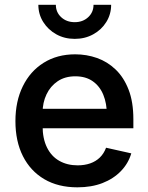

<svg xmlns="http://www.w3.org/2000/svg" viewBox="-20 -783 629 814"><path d="M308.1 11.2Q226.6 11.2 167.7 -23.4Q108.9 -58.1 77.1 -121.1Q45.4 -184.1 45.4 -269.5Q45.4 -353.5 76.7 -417.2Q107.9 -481 165 -516.8Q222.2 -552.7 298.8 -552.7Q347.2 -552.7 391.4 -537.1Q435.5 -521.5 470.2 -488.3Q504.9 -455.1 525.1 -403.1Q545.4 -351.1 545.4 -277.8V-239.3H105.5V-321.8H486.8L433.1 -295.9Q433.1 -344.2 418 -381.1Q402.8 -418 373 -438.7Q343.3 -459.5 299.3 -459.5Q255.4 -459.5 224.4 -438.5Q193.4 -417.5 177 -382.6Q160.6 -347.7 160.6 -306.2V-249.5Q160.6 -195.3 179.2 -157.7Q197.8 -120.1 231.4 -101.1Q265.1 -82 309.1 -82Q338.4 -82 362.3 -90.3Q386.2 -98.6 403.3 -115.2Q420.4 -131.8 429.7 -156.7L536.6 -132.8Q523.9 -89.8 492.4 -57.4Q460.9 -24.9 414.3 -6.8Q367.7 11.2 308.1 11.2ZM296.9 -618.2Q253.4 -618.2 218.8 -637.5Q184.1 -656.7 163.3 -689.7Q142.6 -722.7 142.6 -762.7H216.8Q216.8 -731 239.5 -710Q262.2 -689 296.9 -689Q331.1 -689 353.8 -710Q376.5 -731 376.5 -762.7H451.2Q451.2 -722.7 430.7 -689.7Q410.2 -656.7 375.2 -637.5Q340.3 -618.2 296.9 -618.2Z"/></svg>

Font: Inter
Style: 540
Weight: 540
Designer: Rasmus Andersson
Foundry: rsms
Version: Version 4.001;git-66647c0bb